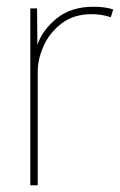

<svg xmlns="http://www.w3.org/2000/svg" viewBox="-20 -550 356 570"><path d="M70 0V-525H90L91 -417Q106 -461 148.5 -495.5Q191 -530 258 -530Q292 -530 316 -522L309 -499Q293 -504 278.5 -506Q264 -508 253 -508Q199 -508 163 -480.5Q127 -453 109.5 -413.5Q92 -374 92 -338V0Z"/></svg>

Font: Lexend Thin
Style: Regular
Weight: 100
Designer: Bonnie Shaver-Troup, Thomas Jockin
Foundry: Lexend
Version: Version 1.007; ttfautohint (v1.8.3)